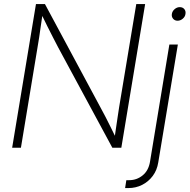

<svg xmlns="http://www.w3.org/2000/svg" viewBox="-20 -748 960 972"><path d="M41.5 0 162.1 -727.5H207.5L489.7 -202.1Q502 -180.2 514.9 -154.8Q527.8 -129.4 541.3 -102.3Q554.7 -75.2 567.9 -47.9L559.1 -43.5Q563 -69.8 567.1 -98.4Q571.3 -127 575.4 -154.5Q579.6 -182.1 583 -204.6L669.9 -727.5H714.8L594.2 0H548.8L274.9 -507.3Q262.7 -530.8 248.8 -557.6Q234.9 -584.5 219.7 -615Q204.6 -645.5 188 -679.7L196.8 -685.5Q191.4 -649.9 186.8 -617.9Q182.1 -585.9 178.2 -558.3Q174.3 -530.8 169.9 -507.8L85.9 0ZM837.4 -522.5H880.4L781.2 74.2Q774.9 113.8 753.2 142.8Q731.4 171.9 699.5 188Q667.5 204.1 629.9 204.1H613.3L619.6 164.1H634.3Q672.4 164.1 702.1 139.9Q731.9 115.7 739.3 71.3ZM878.9 -643.1Q864.7 -643.1 856.2 -653.3Q847.7 -663.6 850.1 -677.7Q852.5 -691.9 864.3 -701.9Q876 -711.9 890.1 -711.9Q904.8 -711.9 913.1 -701.9Q921.4 -691.9 918.9 -677.2Q917 -663.1 905 -653.1Q893.1 -643.1 878.9 -643.1Z"/></svg>

Font: Inter 28pt ExtraLight
Style: Italic
Weight: 250
Italic angle: -9.3988°
Designer: Rasmus Andersson
Foundry: rsms
Version: Version 4.001;git-66647c0bb